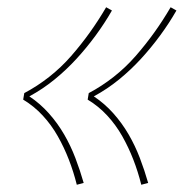

<svg xmlns="http://www.w3.org/2000/svg" viewBox="-20 -606 540 530"><path d="M370 -96Q361 -132 348 -165.5Q335 -199 317.5 -230Q300 -261 276 -287Q252 -313 222 -331L225 -349Q261 -368 294 -394Q327 -420 354.5 -451.5Q382 -483 406 -516.5Q430 -550 451 -586L467 -577Q447 -542 422 -508Q397 -474 369 -443.5Q341 -413 308.5 -386.5Q276 -360 239 -340Q269 -320 293 -293Q317 -266 335 -235Q353 -204 366 -170Q379 -136 389 -101ZM192 -96Q183 -132 170 -165.5Q157 -199 139.5 -230Q122 -261 98 -287Q74 -313 44 -331L47 -349Q83 -368 116 -394Q149 -420 176.5 -451.5Q204 -483 228 -516.5Q252 -550 273 -586L289 -577Q269 -542 244 -508Q219 -474 191 -443.5Q163 -413 130.5 -386.5Q98 -360 61 -340Q91 -320 115 -293Q139 -266 157 -235Q175 -204 188 -170Q201 -136 211 -101Z"/></svg>

Font: Iosevka SS04 Thin Oblique
Style: Regular
Weight: 100
Italic angle: -9°
Monospace: yes
Designer: Belleve Invis
Foundry: Belleve Invis
Version: Version 19.0.0; ttfautohint (v1.8.4)